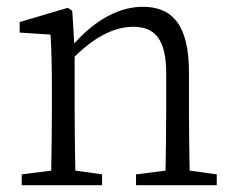

<svg xmlns="http://www.w3.org/2000/svg" viewBox="-20 -546 694 566"><path d="M44 0H281V-32L202 -43C201 -98 200 -176 200 -227V-379C269 -447 327 -467 373 -467C435 -467 470 -432 470 -330V-227C470 -174 469 -98 468 -43L381 -32V0H619V-32L539 -43C538 -98 537 -174 537 -227V-334C537 -472 488 -526 401 -526C335 -526 264 -491 199 -418L193 -514L180 -523L38 -481V-450L129 -444C132 -395 133 -347 133 -280V-227C133 -176 132 -99 131 -43L44 -32Z"/></svg>

Font: Kiri Minchoo Light
Style: Regular
Weight: 300
Designer: Ryoko NISHIZUKA 西塚涼子 (kana & ideographs); Frank Grießhammer (Latin, Greek & Cyrillic);
akenotsuki.com/eyeben/fonts/ (U+
Foundry: Adobe
akenotsuki.com/eyeben/fonts/
Version: Version 4.002;hotconv 1.0.119;makeotfexe 2.5.65604